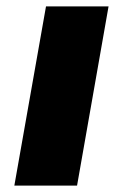

<svg xmlns="http://www.w3.org/2000/svg" viewBox="-20 -581 387 601"><path d="M24.9 0 124 -561H319.8L221.2 0Z"/></svg>

Font: Poppins ExtraBold
Style: Italic
Weight: 800
Italic angle: -10°
Designer: Ninad Kale (Devanagari), Jonny Pinhorn (Latin)
Foundry: Indian Type Foundry
Version: Version 3.200;PS 1.000;hotconv 16.6.54;makeotf.lib2.5.65590